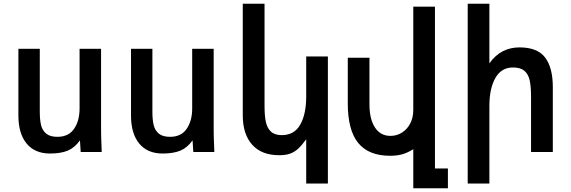

<svg xmlns="http://www.w3.org/2000/svg" viewBox="-20 -810 3040 1023"><path d="M78 -195V-550H192V-213.5Q192 -171 199 -142.8Q206 -114.5 226.5 -97.8Q247 -81 286 -81Q345.5 -81 374.8 -123.8Q404 -166.5 404 -232V-550H518.5V-119Q518.5 -87 520.5 -41L522 0H410L406 -62Q377.5 -22.5 340.5 -7.2Q303.5 8 246.5 8Q165.5 8 121.8 -45.2Q78 -98.5 78 -195Z M678 -195V-550H792V-213.5Q792 -171 799 -142.8Q806 -114.5 826.5 -97.8Q847 -81 886 -81Q945.5 -81 974.8 -123.8Q1004 -166.5 1004 -232V-550H1118.5V-119Q1118.5 -87 1120.5 -41L1122 0H1010L1006 -62Q977.5 -22.5 940.5 -7.2Q903.5 8 846.5 8Q765.5 8 721.8 -45.2Q678 -98.5 678 -195Z M1468 17Q1373.5 17 1323.5 -39.2Q1273.5 -95.5 1273.5 -195V-790H1389.5V-246.5Q1389.5 -195 1396.2 -161.8Q1403 -128.5 1423.2 -109.2Q1443.5 -90 1481.5 -90Q1548 -90 1579.8 -146Q1611.5 -202 1611.5 -296.5V-509H1727V168H1611.5V-68Q1588.5 -36 1569 -18Q1549.5 0 1525.8 8.5Q1502 17 1468 17Z M2058.5 20Q1944.5 20 1888.8 -48Q1833 -116 1833 -260V-502.5H1948.5V-254.5Q1948.5 -175.5 1977.8 -130.8Q2007 -86 2060.5 -86Q2094 -86 2121.8 -103.5Q2149.5 -121 2165.8 -152.2Q2182 -183.5 2182 -223.5V-774.5H2297.5V87.5H2366.5V193H2182V-15Q2152.5 3.5 2124.2 11.8Q2096 20 2058.5 20Z M2472 -790H2587.5V-472.5Q2619 -516.5 2659 -537Q2699 -557.5 2748 -557.5Q2843.5 -557.5 2884.5 -503.5Q2925.5 -449.5 2925.5 -345.5V0H2809.5V-294Q2809.5 -348.5 2802.2 -381.8Q2795 -415 2774 -432.8Q2753 -450.5 2713 -450.5Q2651 -450.5 2619.2 -394.2Q2587.5 -338 2587.5 -244.5V168H2472Z"/></svg>

Font: JuliaMono SemiBold
Style: Regular
Weight: 600
Monospace: yes
Designer: cormullion
Foundry: corm
Version: Version 0.055; ttfautohint (v1.8.4)